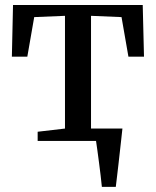

<svg xmlns="http://www.w3.org/2000/svg" viewBox="-20 -552 610 752"><path d="M379 180Q377 159 374 134.2Q371 109.5 367.8 84.8Q364.5 60 361.5 37.5Q358.5 15 356 -1L319 -48.5H459.5Q457.5 -28.5 454.8 -5.5Q452 17.5 449.5 42.2Q447 67 444 91.2Q441 115.5 438.5 138.2Q436 161 433.5 180ZM127.5 0V-36L234.5 -48.5V-490L114 -485L87 -330H26.5L31 -532.5H539L544 -330H483L456 -485L336.5 -490V-48.5L445 -36V0Z"/></svg>

Font: Merriweather 72pt
Style: Regular
Weight: 400
Version: Version 2.100